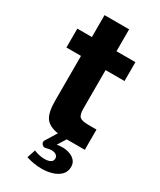

<svg xmlns="http://www.w3.org/2000/svg" viewBox="-204 -687 783 941"><g transform="rotate(30 188.0 -217.0)"><path d="M203.2 186.2Q180.2 186.2 157.9 182.5Q135.6 178.7 115.2 171.9L130.9 124.8Q140.6 129.3 157.5 133.6Q174.4 137.9 191.3 137.9Q211.6 137.9 224.3 131Q237 124.1 237 109.6Q237 97.6 227.2 90.3Q217.4 83.1 199.8 83.1Q193.6 83.1 186.3 84.5Q179.1 85.9 171.7 87.9Q157.9 91.9 149 81.1Q140.1 70.2 147.1 58.6L185.9 -4Q134.9 -11.8 114.6 -40.3Q94.3 -68.9 94.3 -137V-389.2H11.9V-496H94.3V-620H233.5V-496H340.6V-389.2H233.5V-172.1Q233.5 -135.8 246.2 -125.2Q259 -114.6 295.1 -114.6H340.6V0H249.4Q246.6 0 243.8 0Q241 0 238.2 0L208.6 47.4Q215.7 45.4 224.1 44.8Q232.4 44.2 241.8 44.2Q261.6 44.2 280.7 50.8Q299.9 57.4 312.2 71.1Q324.6 84.8 324.6 106.4Q324.6 133.6 307.6 151.2Q290.6 168.7 263 177.5Q235.4 186.2 203.2 186.2Z"/></g></svg>

Font: Atkinson Hyperlegible Next
Style: Regular
Weight: 400
Designer: Elliott Scott, Megan Eiswerth, Linus Boman, Theodore Petrosky, Letters from Sweden
Foundry: Applied Design Works, Letters from Sweden
Version: Version 2.001